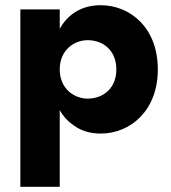

<svg xmlns="http://www.w3.org/2000/svg" viewBox="-20 -496 657 736"><path d="M209 220V-74C223 -49 241 -30 263 -15C292 6 326 16 366 16C478 16 585 -70 585 -230C585 -391 478 -476 366 -476C326 -476 292 -466 263 -446C241 -431 223 -411 209 -386V-460H58V220ZM426 -230C426 -158 376 -118 316 -118C264 -118 209 -156 209 -230C209 -304 264 -342 316 -342C376 -342 426 -302 426 -230Z"/></svg>

Font: Jost
Style: Bold
Weight: 700
Version: Version 3.710